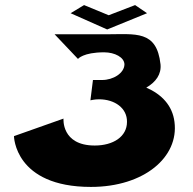

<svg xmlns="http://www.w3.org/2000/svg" viewBox="-20 -719 760 756"><path d="M287 -487C287 -487 307 -513 390 -513C432 -513 470 -493 470 -465C469 -431 426 -404 382 -404H346L336 -324C336 -324 352 -328 370 -328C432 -328 481 -293 480 -239C480 -181 426 -146 353 -146C221 -146 230 -252 230 -252L35 -183C35 -183 37 17 338 17C548 17 685 -101 667 -239C659 -304 616 -348 556 -374C594 -396 616 -427 612 -466C597 -601 514 -584 398 -584H195ZM559 -667 512 -699 408 -659 311 -699 258 -667 402 -603Z"/></svg>

Font: Hussar Milosc
Style: Bold
Weight: 700
Foundry: Cannot Into Space Fonts
Version: Version 1.02